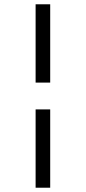

<svg xmlns="http://www.w3.org/2000/svg" viewBox="-20 -719 401 895"><path d="M146 -334V-699H214V-334ZM146 156V-209H214V156Z"/></svg>

Font: Faustina Light Medium
Style: Regular
Weight: 500
Version: Version 1.200